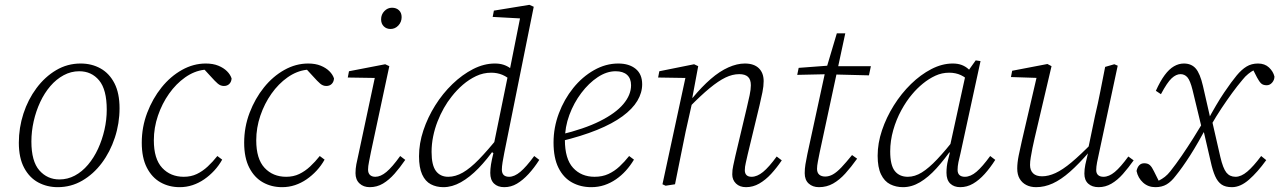

<svg xmlns="http://www.w3.org/2000/svg" viewBox="-20 -763 5297 795"><path d="M219 12Q175 12 138.5 -7.5Q102 -27 80 -68Q58 -109 58 -172Q58 -234 77 -292.5Q96 -351 131 -398Q166 -445 212.5 -472.5Q259 -500 314 -500Q360 -500 396.5 -479.5Q433 -459 454 -418Q475 -377 475 -315Q475 -252 455.5 -193Q436 -134 401.5 -88Q367 -42 320.5 -15Q274 12 219 12ZM226 -20Q260 -20 290 -36Q320 -52 344.5 -81Q369 -110 386 -147Q403 -184 412.5 -225.5Q422 -267 422 -309Q422 -392 390.5 -430Q359 -468 308 -468Q274 -468 243.5 -451.5Q213 -435 188.5 -406.5Q164 -378 146.5 -340.5Q129 -303 119.5 -261Q110 -219 110 -177Q110 -95 143 -57.5Q176 -20 226 -20Z M724 12Q680 12 644.5 -8Q609 -28 588 -69Q567 -110 567 -172Q567 -237 589.5 -296Q612 -355 649 -401Q686 -447 733.5 -473.5Q781 -500 832 -500Q862 -500 884 -491Q906 -482 920 -468Q934 -454 939 -438Q938 -424 929.5 -415.5Q921 -407 907 -407Q893 -407 881.5 -417Q870 -427 854 -445L819 -483H849V-474H825Q784 -469 746.5 -442.5Q709 -416 680 -375Q651 -334 634 -284Q617 -234 617 -182Q617 -105 651.5 -68Q686 -31 741 -31Q771 -31 795 -42.5Q819 -54 840 -73.5Q861 -93 880 -117L900 -102Q886 -77 867 -56.5Q848 -36 825.5 -20.5Q803 -5 777.5 3.5Q752 12 724 12Z M1148 12Q1104 12 1068.5 -8Q1033 -28 1012 -69Q991 -110 991 -172Q991 -237 1013.5 -296Q1036 -355 1073 -401Q1110 -447 1157.5 -473.5Q1205 -500 1256 -500Q1286 -500 1308 -491Q1330 -482 1344 -468Q1358 -454 1363 -438Q1362 -424 1353.5 -415.5Q1345 -407 1331 -407Q1317 -407 1305.5 -417Q1294 -427 1278 -445L1243 -483H1273V-474H1249Q1208 -469 1170.5 -442.5Q1133 -416 1104 -375Q1075 -334 1058 -284Q1041 -234 1041 -182Q1041 -105 1075.5 -68Q1110 -31 1165 -31Q1195 -31 1219 -42.5Q1243 -54 1264 -73.5Q1285 -93 1304 -117L1324 -102Q1310 -77 1291 -56.5Q1272 -36 1249.5 -20.5Q1227 -5 1201.5 3.5Q1176 12 1148 12Z M1452 -46Q1452 -64 1455.5 -83Q1459 -102 1465 -127L1536 -460L1547 -440L1420 -442L1425 -468L1575 -497L1592 -489L1516 -134Q1512 -113 1508 -93.5Q1504 -74 1504 -61Q1504 -46 1512 -38.5Q1520 -31 1534 -31Q1556 -31 1580 -51Q1604 -71 1637 -117L1658 -101Q1636 -69 1613.5 -43.5Q1591 -18 1566 -3Q1541 12 1511 12Q1485 12 1468.5 -3.5Q1452 -19 1452 -46ZM1597 -643Q1580 -643 1569 -654Q1558 -665 1558 -683Q1558 -703 1571.5 -717Q1585 -731 1603 -731Q1621 -731 1632 -720.5Q1643 -710 1643 -692Q1643 -672 1629.5 -657.5Q1616 -643 1597 -643Z M1816 12Q1787 12 1764 0Q1741 -12 1728 -40.5Q1715 -69 1715 -116Q1715 -169 1733 -223Q1751 -277 1782 -326.5Q1813 -376 1853.5 -415Q1894 -454 1939 -477Q1984 -500 2029 -500Q2049 -500 2064.5 -495Q2080 -490 2093 -480.5Q2106 -471 2118 -455L2102 -424Q2082 -444 2060.5 -453Q2039 -462 2014 -462Q1981 -462 1951.5 -448Q1922 -434 1896.5 -412Q1871 -390 1850 -363Q1833 -342 1818 -315.5Q1803 -289 1791.5 -259.5Q1780 -230 1773.5 -198Q1767 -166 1767 -134Q1767 -79 1785 -55Q1803 -31 1836 -31Q1866 -31 1896.5 -48.5Q1927 -66 1963 -103Q1999 -140 2045 -197L2050 -152H2031Q1997 -103 1961 -66Q1925 -29 1888.5 -8.5Q1852 12 1816 12ZM2068 12Q2041 12 2025.5 -3Q2010 -18 2010 -47Q2010 -63 2013 -82Q2016 -101 2023 -129L2018 -132L2084 -455L2089 -465L2137 -706L2148 -686L2020 -693L2025 -719L2172 -743L2190 -735L2068 -130Q2064 -110 2061 -91.5Q2058 -73 2058 -61Q2058 -46 2065.5 -38.5Q2073 -31 2088 -31Q2110 -31 2134.5 -51.5Q2159 -72 2192 -117L2213 -101Q2192 -68 2168.5 -42.5Q2145 -17 2120.5 -2.5Q2096 12 2068 12Z M2428 12Q2384 12 2348.5 -7.5Q2313 -27 2292.5 -68Q2272 -109 2272 -173Q2272 -235 2294 -293.5Q2316 -352 2353.5 -398.5Q2391 -445 2439.5 -472.5Q2488 -500 2540 -500Q2585 -500 2612 -478Q2639 -456 2639 -414Q2639 -379 2619 -345.5Q2599 -312 2557.5 -281.5Q2516 -251 2452 -225Q2388 -199 2301 -178L2299 -205Q2399 -229 2464 -261.5Q2529 -294 2561 -332Q2593 -370 2593 -410Q2593 -438 2576.5 -453Q2560 -468 2529 -468Q2492 -468 2455 -443.5Q2418 -419 2387 -378Q2356 -337 2337.5 -287Q2319 -237 2319 -184Q2319 -105 2353 -68Q2387 -31 2442 -31Q2474 -31 2499 -42.5Q2524 -54 2545 -73.5Q2566 -93 2585 -117L2605 -102Q2590 -77 2571.5 -56.5Q2553 -36 2530.5 -20.5Q2508 -5 2482.5 3.5Q2457 12 2428 12Z M2736 6 2723 0 2822 -459 2831 -440 2705 -442 2710 -468 2854 -497 2871 -489 2846 -355 2849 -352 2819 -218Q2808 -164 2797 -109.5Q2786 -55 2775 0ZM3069 12Q3043 12 3027.5 -3Q3012 -18 3012 -41Q3012 -60 3016 -77Q3020 -94 3025 -118L3072 -316Q3079 -345 3084 -369Q3089 -393 3089 -410Q3089 -434 3077 -445Q3065 -456 3041 -456Q3013 -456 2984 -442Q2955 -428 2918.5 -398Q2882 -368 2834 -319V-358H2848Q2886 -404 2923 -436Q2960 -468 2996 -484Q3032 -500 3064 -500Q3102 -500 3122 -480.5Q3142 -461 3142 -427Q3142 -406 3137 -381.5Q3132 -357 3125 -327L3076 -124Q3072 -105 3068 -88.5Q3064 -72 3064 -58Q3064 -45 3071 -38Q3078 -31 3092 -31Q3115 -31 3139.5 -51Q3164 -71 3196 -115L3217 -99Q3196 -68 3173 -43Q3150 -18 3124 -3Q3098 12 3069 12Z M3281 -453 3287 -482 3420 -492 3423 -489H3586L3578 -451L3419 -455L3416 -456ZM3371 12Q3345 12 3328.5 -3Q3312 -18 3312 -46Q3312 -64 3315 -82.5Q3318 -101 3323 -125L3395 -457L3445 -625H3480L3374 -132Q3370 -112 3366.5 -94Q3363 -76 3363 -64Q3363 -48 3372 -40Q3381 -32 3397 -32Q3413 -32 3429 -41Q3445 -50 3464 -70Q3483 -90 3508 -121L3529 -106Q3504 -71 3480 -44.5Q3456 -18 3429.5 -3Q3403 12 3371 12Z M3719 12Q3690 12 3666 0Q3642 -12 3628 -41Q3614 -70 3614 -118Q3614 -170 3632 -223.5Q3650 -277 3681 -326.5Q3712 -376 3752 -415Q3792 -454 3836.5 -477Q3881 -500 3925 -500Q3946 -500 3962 -494Q3978 -488 3990.5 -476.5Q4003 -465 4014 -448L3998 -422Q3980 -442 3958.5 -452Q3937 -462 3910 -462Q3880 -462 3853 -449.5Q3826 -437 3801.5 -417Q3777 -397 3757 -373Q3733 -345 3712 -306.5Q3691 -268 3678.5 -224Q3666 -180 3666 -136Q3666 -79 3685 -55Q3704 -31 3739 -31Q3768 -31 3797 -49Q3826 -67 3860.5 -103.5Q3895 -140 3940 -197L3943 -152H3925Q3891 -103 3857.5 -66Q3824 -29 3789.5 -8.5Q3755 12 3719 12ZM3956 12Q3930 12 3914.5 -3Q3899 -18 3899 -48Q3899 -61 3900.5 -74Q3902 -87 3905.5 -100.5Q3909 -114 3913 -131L3908 -133L3980 -462L3985 -464L4020 -513L4040 -510L3957 -128Q3952 -109 3948.5 -91.5Q3945 -74 3945 -60Q3945 -45 3953 -38Q3961 -31 3975 -31Q3999 -31 4023.5 -52Q4048 -73 4080 -117L4101 -101Q4080 -68 4057 -42.5Q4034 -17 4009 -2.5Q3984 12 3956 12Z M4270 12Q4247 12 4229.5 3Q4212 -6 4202 -23Q4192 -40 4192 -65Q4192 -89 4198 -119Q4204 -149 4211 -179L4277 -463L4288 -440L4166 -444L4171 -470L4317 -498L4334 -489L4264 -191Q4259 -171 4255 -150Q4251 -129 4248 -111.5Q4245 -94 4245 -80Q4245 -58 4257.5 -45.5Q4270 -33 4295 -33Q4321 -33 4350.5 -46.5Q4380 -60 4417 -91Q4454 -122 4504 -173L4506 -135H4491Q4447 -84 4410 -51.5Q4373 -19 4339 -3.5Q4305 12 4270 12ZM4529 12Q4502 12 4486 -2.5Q4470 -17 4470 -44Q4470 -62 4474 -81.5Q4478 -101 4485 -129H4482L4514 -283Q4526 -333 4536 -384.5Q4546 -436 4556 -486L4594 -497L4608 -491L4530 -126Q4526 -109 4522.5 -90.5Q4519 -72 4519 -59Q4519 -45 4527 -38Q4535 -31 4549 -31Q4572 -31 4596 -51Q4620 -71 4652 -115L4674 -99Q4652 -68 4629.5 -42.5Q4607 -17 4582 -2.5Q4557 12 4529 12Z M5081 12Q5054 12 5038 1Q5022 -10 5011.5 -33.5Q5001 -57 4993 -94L4965 -215L4960 -216L4918 -390Q4908 -430 4896.5 -443Q4885 -456 4868 -456Q4850 -456 4831.5 -439Q4813 -422 4787 -373L4766 -387Q4784 -427 4802.5 -452Q4821 -477 4841 -488.5Q4861 -500 4882 -500Q4913 -500 4931 -479.5Q4949 -459 4961 -407L4990 -280L4995 -279L5033 -113Q5044 -66 5058 -48.5Q5072 -31 5096 -31Q5119 -31 5144.5 -52.5Q5170 -74 5202 -117L5223 -100Q5187 -50 5151.5 -19Q5116 12 5081 12ZM4686 -55Q4689 -70 4697 -78.5Q4705 -87 4718 -87Q4733 -87 4741.5 -79Q4750 -71 4758 -54L4784 -2L4760 -10L4778 -15Q4792 -22 4803.5 -31Q4815 -40 4826 -54Q4849 -83 4873 -118Q4897 -153 4921 -191Q4945 -229 4967 -266L4982 -249Q4941 -171 4908 -119.5Q4875 -68 4848 -35Q4830 -11 4810.5 0.5Q4791 12 4764 12Q4734 12 4713 -7Q4692 -26 4686 -55ZM4993 -242 4977 -258Q5017 -333 5048.5 -379.5Q5080 -426 5101 -451Q5121 -475 5141.5 -487.5Q5162 -500 5189 -500Q5217 -500 5234.5 -483.5Q5252 -467 5257 -446Q5257 -432 5247.5 -421Q5238 -410 5225 -410Q5210 -410 5202 -417.5Q5194 -425 5185 -442L5163 -485L5191 -476L5171 -472Q5161 -467 5148.5 -457Q5136 -447 5125 -433Q5103 -407 5081.5 -377.5Q5060 -348 5038 -315Q5016 -282 4993 -242Z"/></svg>

Font: Source Serif 4 Light
Style: Italic
Weight: 300
Italic angle: -12°
Designer: Frank Grießhammer
Foundry: Adobe Systems Incorporated
Version: Version 4.004;hotconv 1.0.116;makeotfexe 2.5.65601